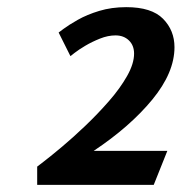

<svg xmlns="http://www.w3.org/2000/svg" viewBox="-20 -955 508 537"><path d="M84 -489Q84 -489 103.5 -504Q123 -519 154 -545Q185 -571 219.5 -604Q254 -637 285 -672.5Q316 -708 335.5 -742.5Q355 -777 355 -805Q355 -828 340.5 -842Q326 -856 303 -856Q282 -856 259.5 -847Q237 -838 218.5 -827Q200 -816 188.5 -807Q177 -798 177 -798L144 -864Q144 -864 158 -874.5Q172 -885 197.5 -899.5Q223 -914 257.5 -924.5Q292 -935 333 -935Q404 -935 436 -902.5Q468 -870 468 -823Q468 -752 406 -676.5Q344 -601 242 -533H448L410 -438H84Z"/></svg>

Font: Rosario
Style: Bold Italic
Weight: 700
Italic angle: -8.05°
Designer: Hector Gatti
Foundry: Omnibus Type
Version: Version 1.101; ttfautohint (v1.8.1.43-b0c9)